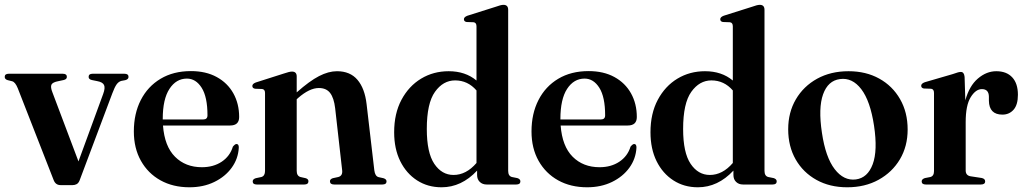

<svg xmlns="http://www.w3.org/2000/svg" viewBox="-20 -763 4241 794"><path d="M280.5 2.5H230.5Q210 2.5 202 -18L53.5 -398Q43 -424 30 -427L12 -431.5Q-0.5 -435 -0.5 -445Q-0.5 -458 16 -458H240Q256.5 -458 256.5 -445Q256.5 -435 243 -432L222 -427.5Q197.5 -423 192.8 -413Q188 -403 197 -380.5L304.5 -95.5L406.5 -374Q416 -399.5 410.2 -411.5Q404.5 -423.5 382 -427.5L360 -432Q346.5 -435 346.5 -445Q346.5 -458 362.5 -458H495Q511.5 -458 511.5 -445Q511.5 -435 498 -431.5L482 -428.5Q470.5 -425.5 462.2 -414Q454 -402.5 444.5 -377L309 -16.5Q304.5 -5.5 297 -1.5Q289.5 2.5 280.5 2.5Z M969 -279Q969 -244 931.5 -244H654Q660.5 -158 703.8 -114.8Q747 -71.5 815 -71.5Q862.5 -71.5 896.8 -94.2Q931 -117 943 -156.5Q952 -167.5 958 -167.5Q968 -167.5 967.5 -152Q965 -106.5 938.2 -69.5Q911.5 -32.5 866.2 -10.5Q821 11.5 763.5 11.5Q695.5 11.5 643.8 -17.2Q592 -46 562.8 -98Q533.5 -150 533.5 -219.5Q533.5 -293 562.2 -349.2Q591 -405.5 644 -437.2Q697 -469 769.5 -469Q831.5 -469 876.2 -444.5Q921 -420 945 -377Q969 -334 969 -279ZM753 -438Q708.5 -438 680.8 -395.5Q653 -353 653 -271V-269H820.5Q838 -269 838 -286Q838 -362 814 -400Q790 -438 753 -438Z M1207 -447V-381Q1260 -428 1299.2 -448.2Q1338.5 -468.5 1373.5 -468.5Q1428 -468.5 1458.2 -433Q1488.5 -397.5 1496 -332.5L1528 -58.5Q1531 -34.5 1545.5 -30.5L1566 -26Q1578.5 -22 1578.5 -13Q1578.5 0 1561.5 0H1362Q1344.5 0 1344.5 -13.5Q1344.5 -22 1356 -26L1379 -31Q1397.5 -36 1395 -58.5L1366 -315.5Q1361 -358 1345.2 -378.5Q1329.5 -399 1298.5 -399Q1260 -399 1213 -358L1207 -352.5V-56.5Q1207 -35.5 1222.5 -31L1244.5 -26Q1255.5 -22.5 1255.5 -13.5Q1255.5 0 1238.5 0H1041.5Q1025 0 1025 -13Q1025 -22 1037.5 -26L1061 -31Q1076 -35.5 1076 -56V-378.5Q1076 -393.5 1064 -395L1035 -396Q1023.5 -398 1023.5 -407.5Q1023.5 -416.5 1038 -422L1154 -459Q1177 -467 1187.5 -467Q1207 -467 1207 -447Z M1610 -216Q1610 -293.5 1640.2 -350.2Q1670.5 -407 1721.5 -437.8Q1772.5 -468.5 1835.5 -468.5Q1904.5 -468.5 1950.5 -430V-654Q1950.5 -669.5 1938.5 -671L1909.5 -672Q1898.5 -674 1898.5 -683.5Q1898.5 -692.5 1913 -698L2028.5 -734.5Q2051.5 -743 2062 -743Q2081.5 -743 2081.5 -722.5V-56.5Q2081.5 -35 2097 -31L2119.5 -26.5Q2132 -22.5 2132 -13Q2132 0 2115 0H1992.5Q1975 0 1964 -10.8Q1953 -21.5 1953 -39.5V-57.5Q1888.5 11.5 1806 11.5Q1749 11.5 1704.8 -17Q1660.5 -45.5 1635.2 -96.5Q1610 -147.5 1610 -216ZM1745 -229.5Q1745 -131.5 1776 -85.5Q1807 -39.5 1855.5 -39.5Q1908 -39.5 1950.5 -89V-389Q1914.5 -430.5 1862 -430.5Q1812.5 -430.5 1778.8 -383.2Q1745 -336 1745 -229.5Z M2613.5 -279Q2613.5 -244 2576 -244H2298.5Q2305 -158 2348.2 -114.8Q2391.5 -71.5 2459.5 -71.5Q2507 -71.5 2541.2 -94.2Q2575.5 -117 2587.5 -156.5Q2596.5 -167.5 2602.5 -167.5Q2612.5 -167.5 2612 -152Q2609.5 -106.5 2582.8 -69.5Q2556 -32.5 2510.8 -10.5Q2465.5 11.5 2408 11.5Q2340 11.5 2288.2 -17.2Q2236.5 -46 2207.2 -98Q2178 -150 2178 -219.5Q2178 -293 2206.8 -349.2Q2235.5 -405.5 2288.5 -437.2Q2341.5 -469 2414 -469Q2476 -469 2520.8 -444.5Q2565.5 -420 2589.5 -377Q2613.5 -334 2613.5 -279ZM2397.5 -438Q2353 -438 2325.2 -395.5Q2297.5 -353 2297.5 -271V-269H2465Q2482.5 -269 2482.5 -286Q2482.5 -362 2458.5 -400Q2434.5 -438 2397.5 -438Z M2670 -216Q2670 -293.5 2700.2 -350.2Q2730.5 -407 2781.5 -437.8Q2832.5 -468.5 2895.5 -468.5Q2964.5 -468.5 3010.5 -430V-654Q3010.5 -669.5 2998.5 -671L2969.5 -672Q2958.5 -674 2958.5 -683.5Q2958.5 -692.5 2973 -698L3088.5 -734.5Q3111.5 -743 3122 -743Q3141.5 -743 3141.5 -722.5V-56.5Q3141.5 -35 3157 -31L3179.5 -26.5Q3192 -22.5 3192 -13Q3192 0 3175 0H3052.5Q3035 0 3024 -10.8Q3013 -21.5 3013 -39.5V-57.5Q2948.5 11.5 2866 11.5Q2809 11.5 2764.8 -17Q2720.5 -45.5 2695.2 -96.5Q2670 -147.5 2670 -216ZM2805 -229.5Q2805 -131.5 2836 -85.5Q2867 -39.5 2915.5 -39.5Q2968 -39.5 3010.5 -89V-389Q2974.5 -430.5 2922 -430.5Q2872.5 -430.5 2838.8 -383.2Q2805 -336 2805 -229.5Z M3489 -468.5Q3561 -468.5 3616 -438Q3671 -407.5 3702.2 -353Q3733.5 -298.5 3733.5 -227.5Q3733.5 -158 3701.5 -104.2Q3669.5 -50.5 3613.2 -19.5Q3557 11.5 3483.5 11.5Q3411.5 11.5 3356.5 -19Q3301.5 -49.5 3270.5 -103.5Q3239.5 -157.5 3239.5 -228.5Q3239.5 -298 3271.2 -352.2Q3303 -406.5 3359.2 -437.5Q3415.5 -468.5 3489 -468.5ZM3519.5 -21Q3568 -27.5 3589 -83.8Q3610 -140 3594.5 -243Q3579 -345.5 3541.8 -394.2Q3504.5 -443 3453.5 -436Q3404 -429.5 3383.8 -373Q3363.5 -316.5 3379 -214Q3394 -112.5 3431.8 -63.5Q3469.5 -14.5 3519.5 -21Z M3969 -445 3972 -348Q3988.5 -408 4024 -438.2Q4059.5 -468.5 4100 -468.5Q4142.5 -468.5 4166 -443.2Q4189.5 -418 4189.5 -371Q4189.5 -329.5 4171.5 -309.2Q4153.5 -289 4125.5 -289Q4070.5 -289 4069.5 -346.5V-363.5Q4069 -394.5 4040.5 -394.5Q4015 -394.5 3994.2 -361Q3973.5 -327.5 3973.5 -258V-58Q3973.5 -37.5 3993.5 -34L4039.5 -27Q4054 -24 4054 -13Q4054 0 4036.5 0H3808.5Q3791.5 0 3791.5 -13Q3791.5 -22 3804.5 -26.5L3827.5 -31Q3842.5 -35 3842.5 -55.5V-378.5Q3842.5 -394.5 3830.5 -396L3800.5 -397Q3789.5 -399 3789.5 -408.5Q3789.5 -417.5 3804.5 -423L3919.5 -456.5Q3934.5 -462 3941.8 -463.8Q3949 -465.5 3953.5 -465.5Q3967 -465.5 3969 -445Z"/></svg>

Font: Fraunces 72pt SemiBold
Style: Regular
Weight: 600
Version: Version 1.000;[b76b70a41]